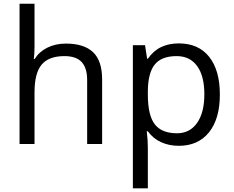

<svg xmlns="http://www.w3.org/2000/svg" viewBox="-20 -780 1267 1040"><path d="M452.1 0V-346.2Q452.1 -411.6 422.4 -443.8Q392.6 -476.1 329.1 -476.1Q244.6 -476.1 205.8 -430.2Q167 -384.3 167 -279.8V0H85.9V-759.8H167V-529.8Q167 -488.3 163.1 -460.9H168Q191.9 -499.5 236.1 -521.7Q280.3 -543.9 336.9 -543.9Q435.1 -543.9 484.1 -497.3Q533.2 -450.7 533.2 -349.1V0Z M948.7 9.8Q896.5 9.8 853.3 -9.5Q810.1 -28.8 780.8 -68.8H774.9Q780.8 -22 780.8 20V240.2H699.7V-535.2H765.6L776.9 -461.9H780.8Q812 -505.9 853.5 -525.4Q895 -544.9 948.7 -544.9Q1055.2 -544.9 1113 -472.2Q1170.9 -399.4 1170.9 -268.1Q1170.9 -136.2 1112.1 -63.2Q1053.2 9.8 948.7 9.8ZM937 -476.1Q855 -476.1 818.4 -430.7Q781.7 -385.3 780.8 -286.1V-268.1Q780.8 -155.3 818.4 -106.7Q856 -58.1 939 -58.1Q1008.3 -58.1 1047.6 -114.3Q1086.9 -170.4 1086.9 -269Q1086.9 -369.1 1047.6 -422.6Q1008.3 -476.1 937 -476.1Z"/></svg>

Font: f02537652
Style: Regular
Weight: 400
Foundry: Ascender Corporation
Version: Version 1.10